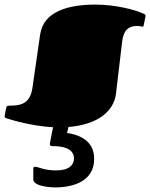

<svg xmlns="http://www.w3.org/2000/svg" viewBox="-22 -537 654 836"><path d="M393 -517C277 -517 168 -488 153 -388L119 -153C108 -80 61 -77 18 -77C9 -77 6 -73 5 -68L0 -41C-1 -37 -2 -33 -2 -31C-2 -25 1 -24 6 -22C34 -13 117 12 209 17C203 50 195 85 195 89C195 100 203 99 206 99C274 99 300 121 300 153C300 180 280 205 223 205C167 205 146 189 130 189C127 189 123 191 123 197V244C123 273 191 279 218 279C304 279 388 248 388 155C388 104 362 56 270 42L276 16C409 5 474 -56 483 -129L510 -357C516 -406 538 -424 575 -424C585 -424 596 -421 599 -421C601 -421 603 -421 604 -429L610 -458C611 -461 612 -465 612 -467C612 -474 607 -476 604 -477C564 -496 477 -517 393 -517Z"/></svg>

Font: Fascinate
Style: Regular
Weight: 900
Designer: Astigmatic (AOETI)
Foundry: Astigmatic (AOETI)
Version: Version 1.000